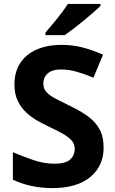

<svg xmlns="http://www.w3.org/2000/svg" viewBox="-20 -954 591 984"><path d="M511 -198Q511 -103 442.5 -46.5Q374 10 248 10Q193 10 141.5 -1Q90 -12 46 -33V-174Q97 -152 151.5 -133.5Q206 -115 260 -115Q316 -115 339.5 -136.5Q363 -158 363 -191Q363 -218 344.5 -237Q326 -256 295 -272.5Q264 -289 224 -308Q199 -320 170 -336.5Q141 -353 114.5 -377.5Q88 -402 71 -437Q54 -472 54 -521Q54 -585 83.5 -630.5Q113 -676 167.5 -700Q222 -724 296 -724Q352 -724 402.5 -711Q453 -698 508 -674L459 -556Q410 -576 371 -587Q332 -598 291 -598Q248 -598 225 -578Q202 -558 202 -526Q202 -501 217 -483.5Q232 -466 262 -450Q292 -434 337 -412Q392 -386 430.5 -358Q469 -330 490 -292Q511 -254 511 -198ZM495 -924Q481 -910 458 -890Q435 -870 408.5 -848Q382 -826 356.5 -806.5Q331 -787 312 -774H213V-787Q229 -806 250.5 -831.5Q272 -857 293 -884.5Q314 -912 328 -934H495Z"/></svg>

Font: Noto Sans Bamum
Style: Regular
Weight: 400
Designer: Monotype Design Team
Foundry: Monotype Imaging Inc.
Version: Version 2.001